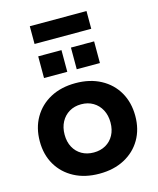

<svg xmlns="http://www.w3.org/2000/svg" viewBox="-140 -1069 966 1176"><g transform="rotate(-15 343.0 -480.5)"><path d="M343 11.5Q251.5 11.5 183.5 -24.8Q115.5 -61 77.8 -125.2Q40 -189.5 40 -274Q40 -359.5 77.8 -424.5Q115.5 -489.5 183.5 -526Q251.5 -562.5 343 -562.5Q434 -562.5 502.2 -526Q570.5 -489.5 608 -424.5Q645.5 -359.5 645.5 -274Q645.5 -189.5 608 -125.2Q570.5 -61 502.5 -24.8Q434.5 11.5 343 11.5ZM343 -123Q386 -123 418.8 -141.8Q451.5 -160.5 470 -194.5Q488.5 -228.5 488.5 -274.5Q488.5 -320 470 -354.8Q451.5 -389.5 418.8 -409Q386 -428.5 343 -428.5Q300 -428.5 267.2 -409Q234.5 -389.5 216 -354.8Q197.5 -320 197.5 -274.5Q197.5 -228.5 216 -194.5Q234.5 -160.5 267.2 -141.8Q300 -123 343 -123ZM165.5 -780H313V-642.5H165.5ZM373 -780H520V-642.5H373ZM523 -971.5V-859H163.5V-971.5Z"/></g></svg>

Font: Hepta Slab ExtraLight
Style: Bold
Weight: 700
Version: Version 1.102